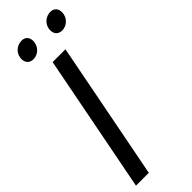

<svg xmlns="http://www.w3.org/2000/svg" viewBox="-286 -858 878 878"><g transform="rotate(-45 153.0 -419.5)"><path d="M-8 0H75L205 -669H122ZM31 -779C31 -756 45 -740 70 -740C99 -740 128 -765 128 -800C128 -823 115 -839 91 -839C61 -839 31 -816 31 -779ZM217 -779C217 -756 231 -740 256 -740C285 -740 314 -765 314 -800C314 -823 301 -839 277 -839C247 -839 217 -816 217 -779Z"/></g></svg>

Font: KpSans
Style: Italic
Weight: 400
Italic angle: -11°
Version: Version 0.66